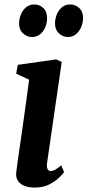

<svg xmlns="http://www.w3.org/2000/svg" viewBox="-20 -835 394 865"><path d="M137.2 10Q108.1 10 88.4 1.6Q68.7 -6.8 59.7 -22.2Q50.6 -37.5 53.2 -58.6Q55.7 -80.8 60.4 -113.3Q65.1 -145.8 70.9 -186.5Q76.7 -227.2 83.5 -274.1Q90.3 -321.1 97.2 -372.1Q104.1 -423.1 111.2 -475.8L52.8 -503.4L60.2 -542.9L233.3 -567.4L258.1 -556L192.1 -101.1Q189.5 -83.1 194 -73.9Q198.5 -64.6 208.4 -64.6Q217.6 -64.6 228.3 -70.3Q238.9 -75.9 255.9 -90.2L268.9 -59.4Q263.7 -52.1 247 -35.4Q230.2 -18.8 202.6 -4.4Q175 10 137.2 10ZM124.2 -668.2Q101.1 -668.2 82.8 -685.7Q64.4 -703.2 66 -734.9Q67.4 -754.8 75.6 -773Q83.7 -791.2 98.7 -803.1Q113.7 -814.9 134.5 -814.9Q158.5 -814.9 175.5 -798.5Q192.6 -782 192.1 -750.8Q192.1 -731.8 184.1 -712.7Q176.1 -693.6 161 -680.9Q146 -668.2 124.2 -668.2ZM285.5 -668.2Q262.7 -668.2 244.5 -685.8Q226.4 -703.5 227.9 -735.3Q229.3 -754.6 237.3 -772.8Q245.3 -791.1 260.1 -803Q274.8 -814.9 295.9 -814.9Q320.4 -814.9 337.9 -798Q355.3 -781 354.1 -750.6Q353.8 -731.5 345.5 -712.4Q337.3 -693.4 322.2 -680.8Q307.2 -668.2 285.5 -668.2Z"/></svg>

Font: Merriweather Light
Style: Italic
Weight: 300
Italic angle: -7.8°
Designer: Eben Sorkin
Foundry: Eben Sorkin
Version: Version 2.101